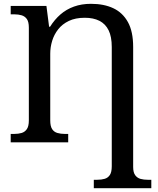

<svg xmlns="http://www.w3.org/2000/svg" viewBox="-20 -745 829 1005"><path d="M471 240V196H489Q511 196 528 191Q545 186 555 171Q565 156 565 125V-499Q565 -553 548.5 -586.5Q532 -620 500.5 -636Q469 -652 424 -652Q375 -652 340.5 -635.5Q306 -619 284.5 -591.5Q263 -564 253 -531Q243 -498 243 -464V-115Q243 -84 253 -69Q263 -54 280.5 -49Q298 -44 319 -44H337V0H36V-44H55Q76 -44 93 -49Q110 -54 120.5 -69Q131 -84 131 -115V-600Q131 -631 120.5 -645.5Q110 -660 93 -665Q76 -670 55 -670H36V-714H223L237 -605H242Q266 -643 296.5 -669.5Q327 -696 367 -710.5Q407 -725 456 -725Q524 -725 573 -702Q622 -679 649.5 -629.5Q677 -580 677 -499V129Q677 158 688 172.5Q699 187 716 191.5Q733 196 753 196H772V240Z"/></svg>

Font: ET Text
Style: Regular
Weight: 470
Designer: Monotype Design Team
Foundry: Monotype Imaging Inc.
Version: Version 2.009